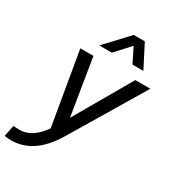

<svg xmlns="http://www.w3.org/2000/svg" viewBox="-284 -898 1102 1218"><g transform="rotate(30 267.5 -289.0)"><path d="M-6 195Q-28 195 -43 193Q-58 191 -58 191L-41 108Q-41 108 -27 109.5Q-13 111 3 111Q39 111 71 95.5Q103 80 131.5 51.5Q160 23 183 -16L217 -74L175 28L80 -530H176L250 -75H220L483 -530H593L275 1Q235 68 190 111Q145 154 95.5 174.5Q46 195 -6 195ZM267 -606H175L331 -773H412L498 -606H418L365 -713Z"/></g></svg>

Font: Be Vietnam Pro Variable Thin
Style: Italic
Weight: 100
Italic angle: -12°
Designer: Lam Bao, Tony Le, Vietanh Nguyen
Foundry: Yellow Type Foundry
Version: Version 1.002